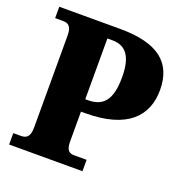

<svg xmlns="http://www.w3.org/2000/svg" viewBox="-129 -825 881 935"><g transform="rotate(20 311.5 -357.0)"><path d="M20 0H400V-59H337C314 -59 294 -65 294 -115V-270H315C537 -270 620 -368 620 -500C620 -643 531 -714 335 -714H20V-655H62C83 -655 106 -648 106 -598V-120C106 -66 84 -59 57 -59H20ZM306 -334H293V-649H319C391 -649 425 -600 425 -496C425 -380 388 -334 306 -334Z"/></g></svg>

Font: Noto Serif Bengali SemiCondensed Black
Style: Regular
Weight: 900
Width: 4
Designer: Juan Bruce, Universal Thirst, Indian Type Foundry and the Monotype Design Team.
Foundry: Monotype Imaging Inc.
Version: Version 2.003